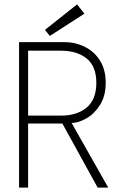

<svg xmlns="http://www.w3.org/2000/svg" viewBox="-20 -851 568 871"><path d="M66.5 -660H270.5Q321 -660 364 -639Q407 -618 433.2 -576.8Q459.5 -535.5 459.5 -475.5Q459.5 -415.5 433.8 -375Q408 -334.5 372 -314Q336 -293.5 305 -293L471 0H423L263 -290.5H107.5V0H66.5ZM107.5 -326.5H257Q329 -326.5 373 -363Q417 -399.5 417 -475Q417 -550.5 373 -585.8Q329 -621 257 -621H107.5ZM206 -688 184 -715.5 329.5 -831 363 -789Z"/></svg>

Font: League Spartan Thin ExtraLight
Style: Regular
Weight: 250
Version: Version 2.002